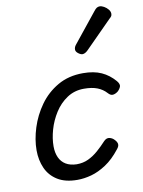

<svg xmlns="http://www.w3.org/2000/svg" viewBox="-94 -909 740 992"><g transform="rotate(-10 276.0 -412.5)"><path d="M231 19Q168 19 127.5 -6Q87 -31 68 -73.5Q49 -116 49 -168Q49 -224 68.5 -285.5Q88 -347 126 -400Q164 -453 221 -486Q278 -519 354 -519Q411 -519 450.5 -501Q490 -483 520 -448Q535 -430 530.5 -417.5Q526 -405 514 -394Q501 -384 488 -382.5Q475 -381 462 -396Q443 -417 415 -428Q387 -439 345 -439Q295 -439 256 -413Q217 -387 191 -346Q165 -305 152 -259.5Q139 -214 139 -173Q139 -139 150.5 -114Q162 -89 184.5 -75.5Q207 -62 241 -61Q275 -61 302.5 -74Q330 -87 354.5 -108.5Q379 -130 402 -155Q416 -169 431 -165.5Q446 -162 456 -151Q468 -139 469.5 -127Q471 -115 458 -100Q422 -54 382.5 -28Q343 -2 305 8.5Q267 19 231 19ZM369 -616Q360 -616 347.5 -625.5Q335 -635 335 -646Q335 -653 337.5 -659Q340 -665 345 -671L468 -824Q477 -836 484 -840Q491 -844 499 -844Q509 -844 521.5 -837Q534 -830 543 -819Q552 -808 552 -796Q552 -788 548.5 -783Q545 -778 539 -773L398 -631Q383 -616 369 -616Z"/></g></svg>

Font: Playwrite AU VIC
Style: Regular
Weight: 400
Designer: Veronika Burian, José Scaglione
Foundry: TypeTogether
Version: Version 1.002